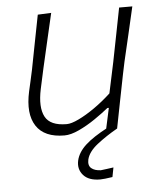

<svg xmlns="http://www.w3.org/2000/svg" viewBox="-51 -541 655 789"><g transform="rotate(-5 276.5 -147.0)"><path d="M200.5 9.5Q117.5 9.5 84.2 -41.5Q51 -92.5 71 -183.5Q75.5 -203.5 80.2 -224Q85 -244.5 90.5 -271Q102.5 -333 112.8 -386Q123 -439 134 -494.5L189.5 -497Q176.5 -441 164.2 -387.5Q152 -334 138 -273.5L119.5 -188.5Q104 -114.5 124.8 -75.2Q145.5 -36 213.5 -36Q232.5 -36 263.2 -50.8Q294 -65.5 329.8 -90.5Q365.5 -115.5 399 -146.5L426 -273.5Q438 -334 448.2 -386Q458.5 -438 469.5 -494.5H524Q511 -439 499 -386Q487 -333 472 -270.5L461.5 -220.5Q449.5 -160 439.2 -108Q429 -56 418 0H372.5L391.5 -87.5H385.5Q361.5 -68 328.2 -45.2Q295 -22.5 260.8 -6.5Q226.5 9.5 200.5 9.5ZM331 202.5Q283.5 202.5 261.5 177.5Q239.5 152.5 247 117.5Q254.5 84 286 54.8Q317.5 25.5 381.5 -8L384 -20.5L409 -22L418 0Q372 26 334.2 55.5Q296.5 85 289 117Q284 141 297.5 152.5Q311 164 336.5 165Q349 163.5 361.8 161.8Q374.5 160 389 158L381.5 197Q365 199.5 351.8 201Q338.5 202.5 331 202.5Z"/></g></svg>

Font: Commissioner Loud ExtraLight
Style: Italic
Weight: 200
Italic angle: -12°
Designer: Kostas Bartsokas
Foundry: Kostas Bartsokas
Version: Version 1.000; ttfautohint (v1.8.3)